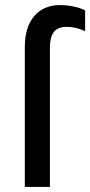

<svg xmlns="http://www.w3.org/2000/svg" viewBox="-20 -738 356 758"><path d="M78 0H177V-548C177 -609 199 -632 244 -632C268 -632 292 -626 316 -615V-697C290 -711 248 -718 217 -718C131 -718 78 -657 78 -554Z"/></svg>

Font: Fixel Text Medium
Style: Regular
Weight: 500
Width: 4
Designer: AlfaBravo + MacPaw
Foundry: Kyrylo Tkachov, Marchela Mozhyna, Serhii Makarenko, Maria Weinstein, Zakhar Kryvoshyya
Version: Version 1.211